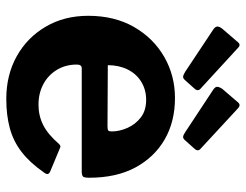

<svg xmlns="http://www.w3.org/2000/svg" viewBox="-108 -684 801 626"><g transform="rotate(90 293.0 -370.5)"><path d="M190 -220Q190 -183 207.5 -154.5Q225 -126 254.5 -110.5Q284 -95 321 -95Q357 -95 387.5 -110.5Q418 -126 449 -162Q453 -166 456 -166.5Q459 -167 467 -163L539 -133Q553 -127 542 -113Q510 -67 475 -40Q440 -13 397.5 -1.5Q355 10 302 10Q224 10 163 -24Q102 -58 66.5 -118.5Q31 -179 31 -257Q31 -343 67.5 -406.5Q104 -470 165 -505Q226 -540 299 -540Q376 -540 434 -506.5Q492 -473 525.5 -411Q559 -349 559 -260Q559 -249 557 -243Q555 -237 542 -236H202Q196 -236 193 -232Q190 -228 190 -220ZM391 -320Q402 -320 405 -322.5Q408 -325 408 -334Q408 -359 396.5 -385Q385 -411 362.5 -428.5Q340 -446 305 -446Q272 -446 246 -430Q220 -414 206 -385.5Q192 -357 192 -321ZM116 -744Q125 -756 135 -746L269 -623Q279 -614 267 -602L241 -573Q235 -566 229.5 -566.5Q224 -567 214 -573L77 -664Q66 -671 66 -678Q66 -685 73 -694ZM312 -744Q321 -756 332 -746L465 -623Q475 -614 463 -602L437 -573Q431 -566 425.5 -566.5Q420 -567 411 -573L273 -664Q262 -671 262.5 -678Q263 -685 269 -694Z"/></g></svg>

Font: Libre Franklin Thin
Style: Bold
Weight: 700
Version: Version 3.000